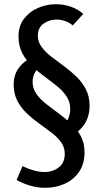

<svg xmlns="http://www.w3.org/2000/svg" viewBox="-20 -800 491 913"><path d="M283 -143 270 -192Q292 -209 303 -232.5Q314 -256 314 -281Q314 -315 296.5 -341.5Q279 -368 251 -390.5Q223 -413 191 -436.5Q159 -460 131 -487Q103 -514 85.5 -548Q68 -582 68 -627Q68 -676 93.5 -710Q119 -744 160 -762Q201 -780 246 -780Q281 -780 314.5 -769Q348 -758 376 -734L326 -679Q310 -693 289.5 -700Q269 -707 249 -707Q215 -707 187.5 -688Q160 -669 160 -629Q160 -601 178 -576.5Q196 -552 224 -530.5Q252 -509 283.5 -486Q315 -463 343 -436Q371 -409 388.5 -375Q406 -341 406 -297Q406 -237 371.5 -196Q337 -155 283 -143ZM195 93Q127 93 59 56L87 -10Q114 3 140.5 10.5Q167 18 192 18Q231 18 259.5 -4Q288 -26 288 -69Q288 -99 271 -123Q254 -147 226 -168.5Q198 -190 167 -212Q136 -234 108 -260.5Q80 -287 62.5 -320.5Q45 -354 45 -398Q45 -439 63.5 -468.5Q82 -498 112.5 -516.5Q143 -535 180 -540L194 -497Q168 -487 151.5 -463.5Q135 -440 135 -411Q135 -379 153 -353.5Q171 -328 199 -306Q227 -284 258.5 -261Q290 -238 318 -212Q346 -186 364 -153Q382 -120 382 -76Q382 -21 356.5 16.5Q331 54 288.5 73.5Q246 93 195 93Z"/></svg>

Font: Yaldevi Medium
Style: Regular
Weight: 500
Designer: Sol Matas, Rajitha Manaperi, Kosala Senevirathne
Foundry: Mooniak
Version: Version 1.100